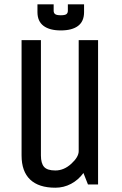

<svg xmlns="http://www.w3.org/2000/svg" viewBox="-20 -856 565 891"><path d="M435.1 0H388.2L367.2 -53.2Q343.8 -21 309.8 -2.9Q275.9 15.1 236.8 15.1Q159.7 15.1 119.9 -22.7Q80.1 -60.5 80.1 -134.8V-669.9H169.9V-134.8Q169.9 -98.1 184.6 -81.5Q199.2 -64.9 236.8 -64.9Q276.9 -64.9 311 -96.2Q345.2 -127.4 345.2 -154.8V-669.9H435.1ZM153.8 -799.8V-835.9H229V-806.2Q229 -795.4 236.1 -790.3Q243.2 -785.2 262.2 -785.2Q281.2 -785.2 288.1 -790.3Q294.9 -795.4 294.9 -806.2V-835.9H370.1V-799.8Q370.1 -756.8 342.3 -735.8Q314.5 -714.8 262.2 -714.8Q210 -714.8 181.9 -736.1Q153.8 -757.3 153.8 -799.8Z"/></svg>

Font: Unica One
Style: Bold
Weight: 400
Designer: Eduardo Rodriguez Tunni
Foundry: Eduardo Rodriguez Tunni
Version: Version 1.001